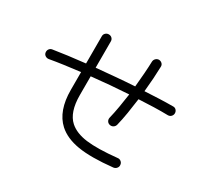

<svg xmlns="http://www.w3.org/2000/svg" viewBox="-141 -965 1282 1180"><g transform="rotate(30 500.0 -375.0)"><path d="M768 -22Q616 -6 525.5 -21Q435 -36 382 -84Q303 -156 303 -305V-431Q244 -424 190 -416.5Q136 -409 91 -401Q78 -399 67 -406Q56 -413 54 -426Q52 -440 59.5 -450.5Q67 -461 80 -463Q173 -478 303 -492V-686Q303 -699 312.5 -708Q322 -717 335 -717Q349 -717 358 -708Q367 -699 367 -686V-499Q432 -505 500 -511Q568 -517 635 -521Q640 -572 643.5 -619.5Q647 -667 648 -705Q649 -718 658.5 -727Q668 -736 681 -736Q694 -735 703 -726Q712 -717 711 -703Q710 -664 707 -618Q704 -572 699 -524Q752 -527 802 -529Q852 -531 897 -531Q911 -532 920 -522.5Q929 -513 929 -500Q929 -487 920 -477.5Q911 -468 897 -468Q850 -469 798 -467.5Q746 -466 692 -463Q685 -409 676.5 -357Q668 -305 657 -261Q653 -248 642 -241.5Q631 -235 618 -238Q605 -241 598.5 -252Q592 -263 595 -276Q605 -317 613 -364Q621 -411 628 -460Q562 -456 496 -450.5Q430 -445 367 -438V-305Q367 -183 425 -131Q469 -92 546.5 -82Q624 -72 762 -86Q775 -88 785.5 -79.5Q796 -71 797 -58Q799 -45 790.5 -34.5Q782 -24 768 -22Z"/></g></svg>

Font: Zen Maru Gothic
Style: Regular
Weight: 400
Designer: Yoshimichi Ohira
Foundry: Positype
Version: Version 1.002